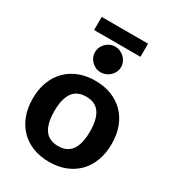

<svg xmlns="http://www.w3.org/2000/svg" viewBox="-204 -969 986 1090"><g transform="rotate(30 289.0 -424.0)"><path d="M289.5 -523.5Q347.5 -523.5 395 -505Q442.5 -486.5 476.5 -452.2Q510.5 -418 529 -369Q547.5 -320 547.5 -258.5Q547.5 -197 529 -147.8Q510.5 -98.5 476.5 -64Q442.5 -29.5 395 -11Q347.5 7.5 289.5 7.5Q231 7.5 183.2 -11Q135.5 -29.5 101.5 -64Q67.5 -98.5 48.8 -147.8Q30 -197 30 -258.5Q30 -320 48.8 -369Q67.5 -418 101.5 -452.2Q135.5 -486.5 183.2 -505Q231 -523.5 289.5 -523.5ZM289.5 -96Q348.5 -96 377 -136.8Q405.5 -177.5 405.5 -258Q405.5 -338 377 -378.8Q348.5 -419.5 289.5 -419.5Q229 -419.5 200.5 -378.8Q172 -338 172 -258Q172 -177.5 200.5 -136.8Q229 -96 289.5 -96ZM137.5 -855H441.5V-769H137.5ZM375.5 -663Q375.5 -646 368.5 -630.8Q361.5 -615.5 349.8 -604.2Q338 -593 322.2 -586.2Q306.5 -579.5 288.5 -579.5Q271.5 -579.5 256.2 -586.2Q241 -593 229.5 -604.2Q218 -615.5 211.2 -630.8Q204.5 -646 204.5 -663Q204.5 -680.5 211.2 -695.8Q218 -711 229.5 -722.5Q241 -734 256.2 -740.8Q271.5 -747.5 288.5 -747.5Q306.5 -747.5 322.2 -740.8Q338 -734 349.8 -722.5Q361.5 -711 368.5 -695.8Q375.5 -680.5 375.5 -663Z"/></g></svg>

Font: Lato 2
Style: Regular
Weight: 800
Designer: Lukasz Dziedzic with Adam Twardoch and Botio Nikoltchev
Foundry: tyPoland Lukasz Dziedzic
Version: Version 2.015; 2015-08-06; http://www.latofonts.com/